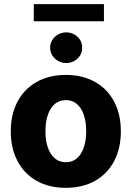

<svg xmlns="http://www.w3.org/2000/svg" viewBox="-20 -900 638 930"><path d="M32.2 -263.7Q32.2 -345.2 64.5 -407Q96.7 -468.8 157 -502.9Q217.3 -537.1 298.8 -537.1Q380.4 -537.1 440.7 -502.9Q501 -468.8 533.2 -407Q565.4 -345.2 565.4 -263.7Q565.4 -182.1 533.2 -120.4Q501 -58.6 440.7 -24.4Q380.4 9.8 298.8 9.8Q217.3 9.8 157 -24.4Q96.7 -58.6 64.5 -120.4Q32.2 -182.1 32.2 -263.7ZM397.5 -264.6Q397.5 -309.1 386 -343.3Q374.5 -377.4 352.5 -396.2Q330.6 -415 299.8 -415Q252.4 -415 226.3 -374Q200.2 -333 200.2 -264.6Q200.2 -196.3 226.3 -155.3Q252.4 -114.3 299.8 -114.3Q330.6 -114.3 352.5 -133.1Q374.5 -151.9 386 -186Q397.5 -220.2 397.5 -264.6ZM222.7 -668.9Q222.7 -689 233.2 -706.1Q243.7 -723.1 261.7 -733.2Q279.8 -743.2 300.8 -743.2Q321.8 -743.2 339.8 -733.2Q357.9 -723.1 368.2 -706.1Q378.4 -689 377.9 -668.9Q378.4 -648.9 368.2 -631.8Q357.9 -614.7 339.8 -604.7Q321.8 -594.7 300.8 -594.7Q279.8 -594.7 261.7 -604.7Q243.7 -614.7 233.2 -631.8Q222.7 -648.9 222.7 -668.9ZM483.4 -796.9H143.6V-879.9H483.4Z"/></svg>

Font: Pretendard JP ExtraBold
Style: Regular
Weight: 800
Designer: Base glyphs from Inter by Rasmus Andersson; Hangeul glyphs from Noto Sans CJK(Source Han Sans) by Jang Soo-young and Kan
Foundry: Kil Hyung-jin
Version: Version 1.309